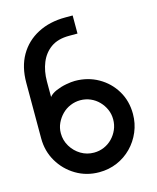

<svg xmlns="http://www.w3.org/2000/svg" viewBox="-108 -775 703 861"><g transform="rotate(-15 243.5 -345.0)"><path d="M273 -616H312V-700H278Q205 -700 149.5 -671Q94 -642 63.5 -589Q33 -536 33 -462V-204Q33 -145 61.5 -96.5Q90 -48 138.5 -19Q187 10 246 10Q291 10 329.5 -6.5Q368 -23 397 -52.5Q426 -82 442.5 -121Q459 -160 459 -204Q459 -264 430.5 -311.5Q402 -359 353.5 -386.5Q305 -414 245 -414Q229 -414 204.5 -409.5Q180 -405 157.5 -395.5Q135 -386 124 -372V-444Q124 -492 140 -531Q156 -570 188.5 -593Q221 -616 273 -616ZM246 -324Q271 -324 293 -314.5Q315 -305 331.5 -288Q348 -271 357.5 -249.5Q367 -228 367 -203Q367 -178 357.5 -156Q348 -134 331.5 -117Q315 -100 293 -90.5Q271 -81 246 -81Q213 -81 185.5 -97.5Q158 -114 141 -142Q124 -170 124 -203Q124 -228 134 -249.5Q144 -271 160.5 -288Q177 -305 199.5 -314.5Q222 -324 246 -324Z"/></g></svg>

Font: Advent Pro SemiBold
Style: Regular
Weight: 600
Designer: VivaRado, Andreas Kalpakidis
Foundry: VivaRado, Andreas Kalpakidis
Version: Version 3.000